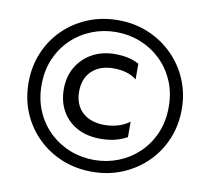

<svg xmlns="http://www.w3.org/2000/svg" viewBox="-80 -802 998 911"><g transform="rotate(10 419.0 -347.0)"><path d="M419 18.4Q340.1 18.4 272.9 -9.4Q205.8 -37.1 155.6 -86.8Q105.4 -136.4 77.7 -202.9Q50 -269.4 50 -346.6Q50 -424.4 77.8 -490.9Q105.7 -557.4 155.9 -606.9Q206.1 -656.4 273.2 -684Q340.4 -711.6 419 -711.6Q497.4 -711.6 564.4 -683.5Q631.4 -655.4 681.8 -605.4Q732.1 -555.4 760.1 -489.2Q788 -422.9 788 -346.6Q788 -269.1 760.1 -202.6Q732.1 -136.1 681.8 -86.6Q631.4 -37.1 564.4 -9.4Q497.4 18.4 419 18.4ZM419 -38.5Q480.6 -38.5 535.8 -60.3Q590.9 -82.1 633.6 -122.9Q676.3 -163.7 700.8 -220.4Q725.2 -277.1 725.2 -346.6Q725.2 -416.4 700.7 -472.9Q676.1 -529.4 633.4 -570.2Q590.7 -610.9 535.6 -632.7Q480.4 -654.4 419 -654.4Q357.6 -654.4 302.4 -632.7Q247.3 -610.9 204.6 -570.2Q161.9 -529.4 137.3 -472.9Q112.8 -416.4 112.8 -346.6Q112.8 -277.1 137.2 -220.4Q161.7 -163.7 204.4 -122.9Q247.1 -82.1 302.2 -60.3Q357.4 -38.5 419 -38.5ZM431 -142.6Q368 -142.6 320.5 -167.7Q273.1 -192.8 246.6 -238.6Q220.1 -284.4 220.1 -346.2Q220.1 -405.6 247.2 -451.7Q274.4 -497.8 322.1 -524.2Q369.8 -550.6 431.4 -550.6Q468.9 -550.6 497.6 -543.6Q526.3 -536.6 547.6 -524.2V-449Q526.6 -466.1 498.2 -474.4Q469.7 -482.6 436.5 -482.6Q371.1 -482.6 332.3 -446.2Q293.6 -409.7 293.6 -346.6Q293.6 -282.8 332.8 -246.7Q372.1 -210.6 439.4 -210.6Q469.6 -210.6 500.4 -218.9Q531.2 -227.2 559.4 -247.4V-173.2Q531.1 -157.2 499.5 -149.9Q467.9 -142.6 431 -142.6Z"/></g></svg>

Font: Geologica-Sharp
Style: Regular
Weight: 100
Designer: Sindre Bremnes, Frode Helland
Foundry: Monokrom Skriftforlag AS
Version: Version 1.010;gftools[0.9.28]